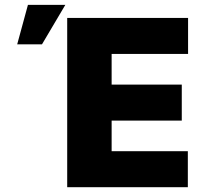

<svg xmlns="http://www.w3.org/2000/svg" viewBox="-20 -782 855 802"><path d="M260.7 -707H765.6V-556.6H446.3V-428.7H739.3V-278.3H446.3V-150.4H764.6V0H260.7ZM96.7 -761.7H252.9L155.3 -596.7H51.8Z"/></svg>

Font: Pretendard JP Black
Style: Regular
Weight: 900
Designer: Base glyphs from Inter by Rasmus Andersson; Hangeul glyphs from Noto Sans CJK(Source Han Sans) by Jang Soo-young and Kan
Foundry: Kil Hyung-jin
Version: Version 1.309